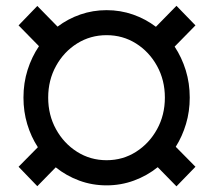

<svg xmlns="http://www.w3.org/2000/svg" viewBox="-20 -638 742 671"><path d="M62 -296.9Q62 -348.1 76.4 -393.6Q90.8 -439 116.2 -476.6L44.9 -549.3L110.4 -617.2L181.2 -544.9Q217.3 -572.3 261 -587.4Q304.7 -602.5 352.5 -602.5Q400.9 -602.5 444.8 -587.2Q488.8 -571.8 524.9 -544.4L596.7 -617.7L663.1 -549.3L590.3 -475.1Q615.2 -437.5 629.2 -392.3Q643.1 -347.2 643.1 -296.9Q643.1 -248.5 630.1 -205.1Q617.2 -161.6 594.2 -125L663.1 -55.2L596.7 13.2L531.2 -53.7Q494.1 -23.9 448.5 -7.1Q402.8 9.8 352.5 9.8Q302.2 9.8 257.1 -6.8Q211.9 -23.4 174.8 -53.2L110.4 12.7L44.9 -55.2L112.3 -123.5Q88.4 -160.2 75.2 -204.1Q62 -248 62 -296.9ZM148.4 -296.9Q148.4 -235.8 175.8 -186.3Q203.1 -136.7 249.5 -107.4Q295.9 -78.1 352.5 -78.1Q409.2 -78.1 455.3 -107.4Q501.5 -136.7 528.8 -186.3Q556.2 -235.8 556.2 -296.9Q556.2 -357.9 528.8 -407.5Q501.5 -457 455.3 -486.1Q409.2 -515.1 352.5 -515.1Q295.9 -515.1 249.5 -486.1Q203.1 -457 175.8 -407.5Q148.4 -357.9 148.4 -296.9Z"/></svg>

Font: Vazirmatn UI FD Medium
Style: Regular
Weight: 500
Designer: Saber Rastikerdar
Foundry: Saber Rastikerdar
Version: Version 33.003